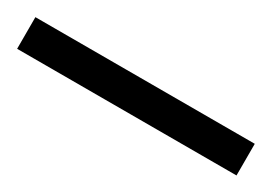

<svg xmlns="http://www.w3.org/2000/svg" viewBox="-20 -945 438 310"><g transform="rotate(30 199.5 -789.5)"><path d="M-5 -760H404V-819H-5Z"/></g></svg>

Font: Noto Serif Myanmar Condensed
Style: Bold
Weight: 700
Width: 3
Designer: Ben Mitchell and the Monotype Design Team
Foundry: Monotype Imaging Inc.
Version: Version 2.106